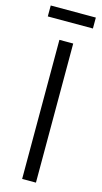

<svg xmlns="http://www.w3.org/2000/svg" viewBox="-124 -840 465 879"><g transform="rotate(15 108.0 -400.5)"><path d="M1 -800.8V-749H214.8V-800.8ZM80.1 -659.2V0H145.5V-659.2Z"/></g></svg>

Font: Yaldevi Colombo
Style: Regular
Weight: 400
Designer: Sol Matas, Denzil Rajitha, Kosala Senevirathne and Pathum Egodawatta
Foundry: Mooniak
Version: Version 1.020 ; ttfautohint (v1.6)